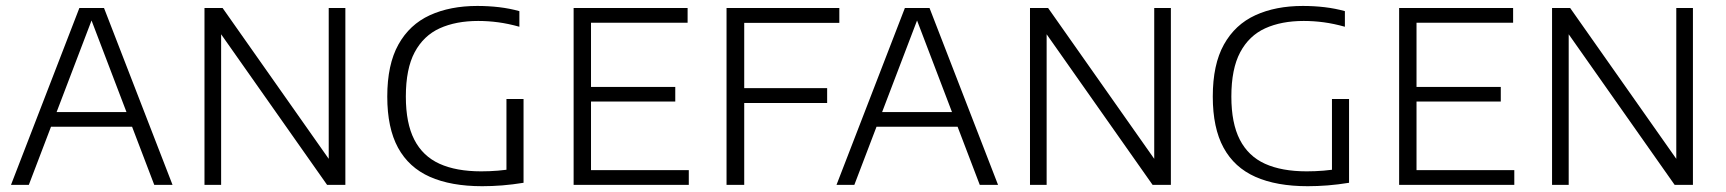

<svg xmlns="http://www.w3.org/2000/svg" viewBox="-20 -622 5806 646"><path d="M17 0 247 -595H330L560.5 0H499L282.5 -567.5H293.5L77 0ZM132 -195.5 146.5 -245H430L444 -195.5Z M668 0V-595H729L1100.5 -67H1086V-595H1142V0H1080.5L709 -528H724V0Z M1602.5 4.5Q1497.5 4.5 1426.5 -27Q1355.5 -58.5 1319.2 -125Q1283 -191.5 1283 -297Q1283 -405 1320.5 -472.2Q1358 -539.5 1426.2 -570.8Q1494.5 -602 1586 -602Q1623.5 -602 1659.5 -597.8Q1695.5 -593.5 1727.5 -584.5V-532Q1690 -542.5 1656.2 -547Q1622.5 -551.5 1589 -551.5Q1514 -551.5 1459.5 -526.8Q1405 -502 1375.2 -446.2Q1345.5 -390.5 1345.5 -297Q1345.5 -207.5 1374 -152Q1402.5 -96.5 1458.8 -71Q1515 -45.5 1599 -45.5Q1627 -45.5 1655.5 -47.8Q1684 -50 1707.5 -55L1684 -30.5V-289H1741.5V-7Q1704.5 -1 1669.8 1.8Q1635 4.5 1602.5 4.5Z M1910 0V-595H2293.5V-545.5H1968.5V-49.5H2297.5V0ZM1948 -280.5V-329.5H2252V-280.5Z M2424.5 0V-595H2804V-545H2484V0ZM2467.5 -275.5V-325.5H2763V-275.5Z M2794.5 0 3024.5 -595H3107.5L3338 0H3276.5L3060 -567.5H3071L2854.5 0ZM2909.5 -195.5 2924 -245H3207.5L3221.5 -195.5Z M3445.5 0V-595H3506.5L3878 -67H3863.5V-595H3919.5V0H3858L3486.5 -528H3501.5V0Z M4380 4.5Q4275 4.5 4204 -27Q4133 -58.5 4096.8 -125Q4060.5 -191.5 4060.5 -297Q4060.5 -405 4098 -472.2Q4135.5 -539.5 4203.8 -570.8Q4272 -602 4363.5 -602Q4401 -602 4437 -597.8Q4473 -593.5 4505 -584.5V-532Q4467.5 -542.5 4433.8 -547Q4400 -551.5 4366.5 -551.5Q4291.5 -551.5 4237 -526.8Q4182.5 -502 4152.8 -446.2Q4123 -390.5 4123 -297Q4123 -207.5 4151.5 -152Q4180 -96.5 4236.2 -71Q4292.5 -45.5 4376.5 -45.5Q4404.5 -45.5 4433 -47.8Q4461.5 -50 4485 -55L4461.5 -30.5V-289H4519V-7Q4482 -1 4447.2 1.8Q4412.5 4.5 4380 4.5Z M4687.5 0V-595H5071V-545.5H4746V-49.5H5075V0ZM4725.5 -280.5V-329.5H5029.5V-280.5Z M5202 0V-595H5263L5634.5 -67H5620V-595H5676V0H5614.5L5243 -528H5258V0Z"/></svg>

Font: Encode Sans SC Light
Style: Regular
Weight: 300
Version: Version 3.002